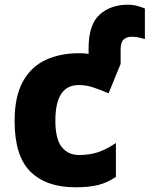

<svg xmlns="http://www.w3.org/2000/svg" viewBox="-20 -785 635 815"><path d="M300 10Q177 10 109.5 -56Q42 -122 42 -272Q42 -375 77 -438.5Q112 -502 173.5 -530.5Q235 -559 314 -559Q325 -559 335.5 -558.5Q346 -558 356 -556V-580Q356 -680 402.5 -722.5Q449 -765 523 -765Q546 -765 566 -759Q586 -753 595 -749V-619Q586 -622 571.5 -625.5Q557 -629 539 -629Q517 -629 504.5 -617Q492 -605 492 -576V-514L441 -389Q406 -404 375.5 -414Q345 -424 314 -424Q215 -424 215 -273Q215 -195 242 -161Q269 -127 316 -127Q364 -127 400.5 -140.5Q437 -154 472 -178V-34Q436 -10 398 0Q360 10 300 10Z"/></svg>

Font: Noto Sans ExtraBold
Style: Regular
Weight: 800
Designer: Monotype Design Team
Foundry: Monotype Imaging Inc.
Version: Version 2.007